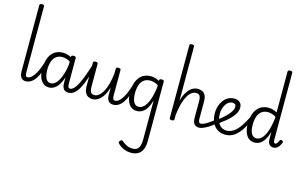

<svg xmlns="http://www.w3.org/2000/svg" viewBox="-181 -1629 4370 2762"><g transform="rotate(15 2004.5 -248.0)"><path d="M195 17Q176 17 159 11.5Q142 6 129.5 -8Q117 -22 109 -45.5Q101 -69 101 -106V-1093Q101 -1104 109.5 -1109.5Q118 -1115 135 -1115Q153 -1115 162 -1109.5Q171 -1104 171 -1093V-115Q171 -77 179 -61Q187 -45 208 -45Q220 -45 225.5 -35.5Q231 -26 230 -14Q229 -2 220.5 7.5Q212 17 195 17Z M193 17Q180 17 174 7.5Q168 -2 169 -14Q170 -26 179 -35.5Q188 -45 205 -45Q228 -45 251 -61.5Q274 -78 297.5 -110Q321 -142 343 -190Q365 -238 385 -301Q390 -313 400.5 -314.5Q411 -316 419.5 -310Q428 -304 424 -291Q409 -224 386.5 -167.5Q364 -111 335.5 -69.5Q307 -28 271 -5.5Q235 17 193 17Z M540 17Q490 17 454 -11.5Q418 -40 398.5 -93.5Q379 -147 379 -223Q379 -275 388.5 -320.5Q398 -366 416.5 -402.5Q435 -439 462.5 -465Q490 -491 526.5 -505Q563 -519 608 -519Q649 -519 685 -507.5Q721 -496 761 -469V-403Q720 -434 682.5 -445Q645 -456 616 -456Q585 -456 559 -446Q533 -436 513 -417Q493 -398 479.5 -370Q466 -342 459 -305.5Q452 -269 452 -224Q452 -175 461.5 -135Q471 -95 492.5 -71.5Q514 -48 551 -48Q594 -48 633 -92.5Q672 -137 700.5 -222Q729 -307 740 -429L761 -356Q753 -235 722 -151.5Q691 -68 644 -25.5Q597 17 540 17ZM828 17Q809 17 792 11Q775 5 762 -8.5Q749 -22 741.5 -46Q734 -70 734 -107V-493Q734 -504 742.5 -509.5Q751 -515 769 -515Q786 -515 795 -509.5Q804 -504 804 -493V-115Q804 -77 812 -61Q820 -45 841 -45Q853 -45 859 -35.5Q865 -26 863.5 -14Q862 -2 853.5 7.5Q845 17 828 17Z M828 17Q815 17 809 7.5Q803 -2 804 -14Q805 -26 814 -35.5Q823 -45 840 -45Q863 -45 888 -67Q913 -89 941 -139.5Q969 -190 1001.5 -274.5Q1034 -359 1072 -484Q1075 -495 1086 -497Q1097 -499 1106.5 -492.5Q1116 -486 1112 -473Q1080 -345 1049 -252.5Q1018 -160 984.5 -100.5Q951 -41 913 -12Q875 17 828 17Z M1191 17Q1156 17 1126 2.5Q1096 -12 1078 -47.5Q1060 -83 1060 -145V-493Q1060 -504 1068.5 -509.5Q1077 -515 1094 -515Q1112 -515 1121 -509.5Q1130 -504 1130 -493V-155Q1130 -118 1136.5 -93.5Q1143 -69 1158.5 -57.5Q1174 -46 1200 -46Q1233 -46 1264.5 -70Q1296 -94 1323 -141.5Q1350 -189 1370 -260Q1390 -331 1400 -424V-493Q1400 -505 1408.5 -510Q1417 -515 1435 -515Q1453 -515 1462 -510Q1471 -505 1471 -493V-115Q1471 -77 1479 -61Q1487 -45 1510 -45Q1521 -45 1526.5 -35.5Q1532 -26 1531 -14Q1530 -2 1521.5 7.5Q1513 17 1497 17Q1477 17 1460 11.5Q1443 6 1429.5 -8Q1416 -22 1408 -45.5Q1400 -69 1400 -106V-213Q1382 -148 1357 -103.5Q1332 -59 1303 -32.5Q1274 -6 1245 5.5Q1216 17 1191 17Z M1498 17Q1485 17 1479 7.5Q1473 -2 1474 -14Q1475 -26 1484 -35.5Q1493 -45 1510 -45Q1533 -45 1556 -61.5Q1579 -78 1602.5 -110Q1626 -142 1648 -190Q1670 -238 1690 -301Q1695 -313 1705.5 -314.5Q1716 -316 1724.5 -310Q1733 -304 1729 -291Q1714 -224 1691.5 -167.5Q1669 -111 1640.5 -69.5Q1612 -28 1576 -5.5Q1540 17 1498 17Z M1925 619Q1864 619 1812 596Q1760 573 1727 538Q1716 528 1715.5 517Q1715 506 1728 493Q1740 480 1749.5 479.5Q1759 479 1772 490Q1806 519 1843.5 537Q1881 555 1930 555Q1971 555 1996 537.5Q2021 520 2033 482.5Q2045 445 2045 384V-191Q2023 -116 1993.5 -70.5Q1964 -25 1927.5 -4Q1891 17 1848 17Q1797 17 1761 -11.5Q1725 -40 1705.5 -93.5Q1686 -147 1686 -223Q1686 -275 1695.5 -320.5Q1705 -366 1723.5 -402.5Q1742 -439 1769.5 -465Q1797 -491 1833 -505Q1869 -519 1915 -519Q1950 -519 1982 -510Q2014 -501 2045 -484V-493Q2045 -504 2053.5 -509.5Q2062 -515 2079 -515Q2097 -515 2106 -509.5Q2115 -504 2115 -493V389Q2115 465 2093.5 516Q2072 567 2029.5 593Q1987 619 1925 619ZM1859 -48Q1899 -48 1935 -82Q1971 -116 2000 -190.5Q2029 -265 2045 -384V-420Q2010 -442 1979 -449Q1948 -456 1923 -456Q1891 -456 1865 -446Q1839 -436 1819 -417Q1799 -398 1785.5 -370Q1772 -342 1765 -305.5Q1758 -269 1758 -224Q1758 -178 1767.5 -137.5Q1777 -97 1799.5 -72.5Q1822 -48 1859 -48Z M2774 17Q2755 17 2738 11.5Q2721 6 2707.5 -8Q2694 -22 2686.5 -45.5Q2679 -69 2679 -106V-355Q2679 -406 2663.5 -430.5Q2648 -455 2607 -455Q2574 -455 2542 -432Q2510 -409 2483 -361.5Q2456 -314 2436 -242Q2416 -170 2405 -71V-7Q2405 4 2396 9.5Q2387 15 2370 15Q2352 15 2343.5 9.5Q2335 4 2335 -7V-1093Q2335 -1104 2343.5 -1109.5Q2352 -1115 2370 -1115Q2387 -1115 2396 -1109.5Q2405 -1104 2405 -1093V-284Q2423 -352 2448.5 -397.5Q2474 -443 2503 -470Q2532 -497 2561 -508Q2590 -519 2616 -519Q2653 -519 2683.5 -505Q2714 -491 2731.5 -457.5Q2749 -424 2749 -365V-115Q2749 -77 2757.5 -61Q2766 -45 2786 -45Q2798 -45 2804.5 -35.5Q2811 -26 2810 -14Q2809 -2 2800 7.5Q2791 17 2774 17Z M2773 17Q2760 17 2754 7.5Q2748 -2 2749 -14Q2750 -26 2759 -35.5Q2768 -45 2785 -45Q2802 -45 2828.5 -56Q2855 -67 2893 -92Q2931 -117 2983 -158Q2993 -165 3002 -162Q3011 -159 3016.5 -150Q3022 -141 3021 -129.5Q3020 -118 3010 -109Q2951 -61 2906 -33.5Q2861 -6 2828.5 5.5Q2796 17 2773 17Z M2997 -160Q3040 -191 3077 -223.5Q3114 -256 3142.5 -287.5Q3171 -319 3187 -349Q3203 -379 3203 -406Q3203 -432 3188 -443.5Q3173 -455 3149 -455Q3120 -455 3095 -438.5Q3070 -422 3052 -393.5Q3034 -365 3024 -330.5Q3014 -296 3014 -261Q3014 -207 3025 -166Q3036 -125 3057 -98.5Q3078 -72 3106 -58.5Q3134 -45 3168 -45Q3180 -45 3186.5 -35.5Q3193 -26 3193 -14Q3193 -2 3187 7.5Q3181 17 3168 17Q3096 17 3045 -17Q2994 -51 2968 -112Q2942 -173 2942 -253Q2942 -298 2956 -344.5Q2970 -391 2997.5 -431Q3025 -471 3067 -495Q3109 -519 3164 -519Q3199 -519 3224 -506Q3249 -493 3262 -470.5Q3275 -448 3275 -416Q3275 -377 3257.5 -339.5Q3240 -302 3207.5 -265.5Q3175 -229 3132 -193Q3089 -157 3038 -120Z M3168 17Q3156 17 3150 7.5Q3144 -2 3144 -14Q3144 -26 3150 -35.5Q3156 -45 3168 -45Q3225 -45 3274.5 -79Q3324 -113 3370 -180.5Q3416 -248 3463 -346Q3466 -353 3476 -352Q3486 -351 3493.5 -344.5Q3501 -338 3498 -326Q3456 -220 3407.5 -143Q3359 -66 3300 -24.5Q3241 17 3168 17Z M3601 17Q3550 17 3514 -11.5Q3478 -40 3458.5 -93.5Q3439 -147 3439 -223Q3439 -275 3448.5 -320.5Q3458 -366 3476.5 -402.5Q3495 -439 3522.5 -465Q3550 -491 3586 -505Q3622 -519 3668 -519Q3703 -519 3734.5 -510.5Q3766 -502 3798 -483V-1093Q3798 -1104 3806.5 -1109.5Q3815 -1115 3832 -1115Q3850 -1115 3859 -1109.5Q3868 -1104 3868 -1093V-100Q3868 -72 3873 -59Q3878 -46 3893 -46Q3903 -46 3911 -52Q3919 -58 3928 -72.5Q3937 -87 3947 -109Q3950 -117 3957.5 -118.5Q3965 -120 3977 -115Q3989 -111 3993.5 -103.5Q3998 -96 3995 -88Q3983 -56 3966.5 -32Q3950 -8 3929 4.5Q3908 17 3883 17Q3856 17 3837 5Q3818 -7 3808 -31Q3798 -55 3798 -91Q3798 -117 3798 -142.5Q3798 -168 3798 -193Q3776 -119 3746.5 -72.5Q3717 -26 3680.5 -4.5Q3644 17 3601 17ZM3511 -224Q3511 -178 3520.5 -137.5Q3530 -97 3552.5 -72.5Q3575 -48 3612 -48Q3653 -48 3689 -82.5Q3725 -117 3753.5 -192.5Q3782 -268 3798 -391V-419Q3763 -441 3732 -448.5Q3701 -456 3676 -456Q3644 -456 3618 -446Q3592 -436 3572 -417Q3552 -398 3538.5 -370Q3525 -342 3518 -305.5Q3511 -269 3511 -224Z"/></g></svg>

Font: Playwrite FR Moderne Light
Style: Regular
Weight: 300
Version: Version 1.002